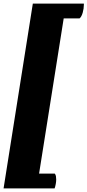

<svg xmlns="http://www.w3.org/2000/svg" viewBox="-62 -798 490 1076"><path d="M-42 258 122 -778H408V-772Q408 -750 401.5 -727Q395 -704 384 -695H295L157 175H245Q250 181 251.5 189.5Q253 198 253 208Q253 219 250.5 233Q248 247 244 258Z"/></svg>

Font: Petrona Black
Style: Italic
Weight: 900
Italic angle: -9°
Designer: Ringo R. Seeber
Foundry: Ringo R. Seeber
Version: Version 2.001; ttfautohint (v1.8.3)